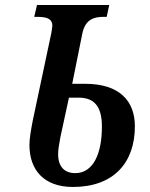

<svg xmlns="http://www.w3.org/2000/svg" viewBox="-20 -734 598 763"><path d="M270 9C430 9 516 -86 516 -232C516 -333 455 -401 318 -401H267L307 -600C319 -658 354 -667 392 -667H404L414 -714H127L116 -667H127C162 -667 188 -662 188 -631C188 -625 185 -613 184 -603L110 -254C104 -222 97 -186 97 -158C97 -59 154 9 270 9ZM279 -46C237 -46 211 -71 211 -121C211 -142 215 -159 220 -189L254 -346H292C354 -346 385 -312 385 -231C385 -124 351 -46 279 -46Z"/></svg>

Font: Noto Serif Condensed SemiBold
Style: Italic
Weight: 600
Width: 3
Italic angle: -12°
Designer: Monotype Design Team
Foundry: Monotype Imaging Inc.
Version: Version 2.014